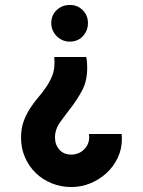

<svg xmlns="http://www.w3.org/2000/svg" viewBox="-20 -755 578 775"><path d="M268 0Q226 0 189 -15Q152 -30 124.5 -56.5Q97 -83 81 -119.5Q65 -156 65 -199Q65 -236 75 -264Q85 -292 100 -315.5Q115 -339 132.5 -359.5Q150 -380 165 -401.5Q180 -423 190 -447Q200 -471 200 -502L199 -525H328Q332 -508 332 -481Q332 -428 311.5 -390Q291 -352 267 -321Q243 -290 222.5 -261.5Q202 -233 202 -200Q202 -171 219.5 -151Q237 -131 268 -131Q298 -131 319 -151.5Q340 -172 340 -202L339 -214H471L472 -194Q472 -153 455 -117.5Q438 -82 409.5 -56Q381 -30 344.5 -15Q308 0 268 0ZM335 -662Q335 -631 314.5 -609Q294 -587 262 -587Q231 -587 209 -609Q187 -631 187 -662Q187 -694 209 -714.5Q231 -735 262 -735Q293 -735 314 -714Q335 -693 335 -662Z"/></svg>

Font: PostBus
Style: Regular
Weight: 400
Designer: Peter Wiegel
Version: Version 1.001